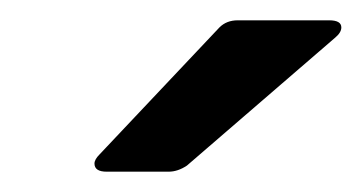

<svg xmlns="http://www.w3.org/2000/svg" viewBox="-20 -783 356 189"><path d="M85 -614Q73 -614 73 -622Q73 -626 78 -631L196 -756Q203 -763 214 -763H304Q316 -763 316 -756Q316 -751 310 -746L164 -620Q155 -614 146 -614Z"/></svg>

Font: Open Sauce Two SemiBold Italic
Style: Regular
Weight: 600
Italic angle: -10°
Designer: Alfredo Marco Pradil
Foundry: Creative Sauce Fz LLC
Version: Version 1.477